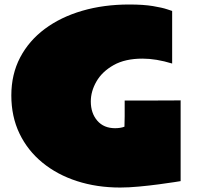

<svg xmlns="http://www.w3.org/2000/svg" viewBox="-20 -822 882 861"><path d="M790 -9.8Q790 -9.8 762.5 -5.4Q734.9 -1 692.4 4.6Q649.9 10.3 603.5 14.6Q557.1 19 519 19Q414.6 19 325.4 -9.8Q236.3 -38.6 170.2 -92.8Q104 -147 67.4 -223.1Q30.8 -299.3 30.8 -394Q30.8 -488.8 70.3 -564.2Q109.9 -639.6 181.2 -692.6Q252.4 -745.6 348.9 -773.7Q445.3 -801.8 559.1 -801.8Q623.5 -801.8 666 -794.7Q708.5 -787.6 729.7 -780.3Q751 -772.9 752 -772.9V-537.1Q680.2 -559.1 619.1 -559.1Q541 -559.1 489.5 -530Q438 -501 412.6 -456.8Q387.2 -412.6 387.2 -367.2Q387.2 -314.5 416.3 -280.8Q445.3 -247.1 496.1 -247.1Q507.3 -247.1 518.6 -248.8Q529.8 -250.5 538.1 -253.9Q539.1 -272 539.1 -300.5Q539.1 -329.1 539.1 -371.1Q632.8 -371.1 684.3 -371.3Q735.8 -371.6 758.3 -371.6Q780.8 -371.6 785.4 -371.8Q790 -372.1 790 -372.1Z"/></svg>

Font: Rammetto One
Style: Regular
Weight: 400
Designer: Vernon Adams
Foundry: Vernon Adams
Version: Version 1.100; ttfautohint (v1.8.4.7-5d5b)